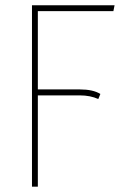

<svg xmlns="http://www.w3.org/2000/svg" viewBox="-20 -701 476 721"><path d="M405.8 -659.2H122.1V-365.2H279.8Q329.6 -365.2 356.9 -348.1L349.1 -329.1Q319.3 -342.8 279.8 -342.8H122.1V0H100.1V-681.2H410.2Z"/></svg>

Font: Fira Sans Compressed Thin
Style: Regular
Weight: 100
Width: 1
Designer: Carrois Corporate & Edenspiekermann AG
Foundry: Carrois Corporate GbR & Edenspiekermann AG
Version: Version 4.203;PS 004.203;hotconv 1.0.88;makeotf.lib2.5.64775